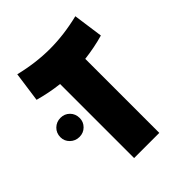

<svg xmlns="http://www.w3.org/2000/svg" viewBox="-179 -642 739 739"><g transform="rotate(-45 190.5 -273.0)"><path d="M125 0V-403Q98 -406 70.5 -411.5Q43 -417 18 -424L35 -546Q117 -526 193 -526Q269 -526 351 -546L368 -424Q344 -417 316 -411.5Q288 -406 262 -403V0ZM34 -206Q12 -206 -3.5 -221Q-19 -236 -19 -257Q-19 -280 -3.5 -295Q12 -310 34 -310Q56 -310 71 -295Q86 -280 86 -257Q86 -236 71 -221Q56 -206 34 -206Z"/></g></svg>

Font: Secular One
Style: Regular
Weight: 400
Designer: Michal Sahar
Foundry: Hagilda
Version: Version 1.002; ttfautohint (v1.8.4.7-5d5b);gftools[0.9.29]